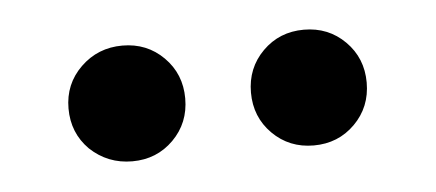

<svg xmlns="http://www.w3.org/2000/svg" viewBox="-26 -771 443 195"><g transform="rotate(-5 195.5 -674.0)"><path d="M60 -632Q43 -649 43 -674Q43 -699 60.5 -716Q78 -733 103 -733Q128 -733 145 -716Q162 -699 162 -674Q162 -649 145 -632Q128 -615 103 -615Q78 -615 60 -632ZM246 -632Q229 -649 229 -674Q229 -699 246 -716Q263 -733 288 -733Q313 -733 330 -716Q347 -699 347 -674Q347 -649 330 -632Q313 -615 288 -615Q263 -615 246 -632Z"/></g></svg>

Font: Prata
Style: Regular
Weight: 400
Designer: Cyreal (www.cyreal.org)
Foundry: Cyreal (www.cyreal.org)
Version: Version 1.010